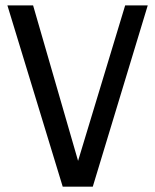

<svg xmlns="http://www.w3.org/2000/svg" viewBox="-20 -701 583 721"><path d="M7.8 -680.7H104.3L273.2 -96.9L450 -680.7H534.8L328.4 0H215.5Z"/></svg>

Font: Puralecka Narrow
Style: Regular
Weight: 400
Designer: Hector Gatti, Marcela Romero, Pablo Cosgaya and Nicolas Silva
Version: Version 1.004;PS 001.004;hotconv 1.0.70;makeotf.lib2.5.58329